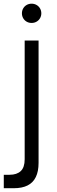

<svg xmlns="http://www.w3.org/2000/svg" viewBox="-30 -754 300 1014"><path d="M-10 169H20.7Q58.8 169 79.6 149.5Q100.3 130 100.3 87.3V-540H173.7V106Q173.7 151.2 159.2 180.9Q144.8 210.7 115.9 225.3Q87 240 42.7 240H-10ZM85.8 -683.5Q85.8 -697.8 92.5 -709.5Q99.2 -721.2 110.8 -727.8Q122.5 -734.5 137 -734.5Q151.2 -734.5 162.9 -727.8Q174.7 -721.2 181.4 -709.5Q188.2 -697.8 188.2 -683.5Q188.2 -669.5 181.4 -657.8Q174.7 -646.2 162.9 -639.5Q151.2 -632.8 137 -632.8Q122.5 -632.8 110.8 -639.5Q99.2 -646.2 92.5 -657.8Q85.8 -669.5 85.8 -683.5Z"/></svg>

Font: Tap Sans
Style: Regular
Weight: 400
Designer: Tap Payments
Foundry: Tap Payments
Version: Version 1.001;Glyphs 3.1.2 (3151)